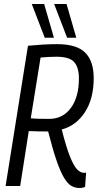

<svg xmlns="http://www.w3.org/2000/svg" viewBox="-20 -931 489 961"><path d="M8 0 120 -702Q162 -706 196.5 -708Q231 -710 266 -710Q364 -710 406.5 -667.5Q449 -625 449 -540Q449 -437 405 -369.5Q361 -302 289 -283Q312 -192 331 -145.5Q350 -99 366.5 -82.5Q383 -66 400 -66Q402 -66 405 -66Q408 -66 411 -67L406 4Q394 10 378 10Q356 10 337.5 -0.5Q319 -11 301 -40.5Q283 -70 263.5 -126Q244 -182 221 -273Q190 -273 167.5 -273.5Q145 -274 124 -275L81 0ZM227 -336Q294 -336 334.5 -390.5Q375 -445 375 -539Q375 -593 351.5 -620Q328 -647 263 -647Q241 -647 224.5 -646Q208 -645 183 -643L134 -339Q154 -337 175.5 -336.5Q197 -336 227 -336ZM204 -742 139 -911H201L250 -742ZM316 -742 251 -911H313L362 -742Z"/></svg>

Font: Georama SemiCondensed
Style: Italic
Weight: 400
Width: 4
Italic angle: -9°
Designer: Jean-Baptiste Levee
Foundry: Production Type
Version: Version 1.000